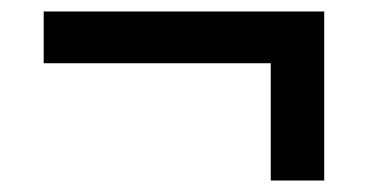

<svg xmlns="http://www.w3.org/2000/svg" viewBox="-20 -453 640 334"><path d="M451 -139V-343H56V-433H544V-139Z"/></svg>

Font: Nunito Sans 8pt
Style: Bold
Weight: 700
Version: Version 3.101;gftools[0.9.27]